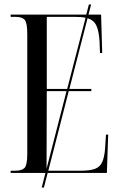

<svg xmlns="http://www.w3.org/2000/svg" viewBox="-20 -780 538 866"><path d="M28 0V-10H49Q79 -10 91 -23Q103 -36 103 -86V-626Q103 -677 91.5 -690.5Q80 -704 49 -704H28V-714H369L381 -760H391L379 -714H436L441 -541H431L429 -593Q426 -641 414.5 -665Q403 -689 375 -698L293 -379H392V-369H290L198 -10H344Q386 -10 408.5 -18.5Q431 -27 441 -49Q451 -71 454 -110L458 -173H468L462 0H195L178 66H168L185 0ZM191 -379H283L366 -700Q347 -704 316 -704H191ZM191 -369 190 -19 280 -369Z"/></svg>

Font: Noto Serif Display ExtraCondensed
Style: Regular
Weight: 400
Width: 2
Designer: Monotype Design Team
Foundry: Monotype Imaging Inc.
Version: Version 2.009